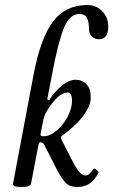

<svg xmlns="http://www.w3.org/2000/svg" viewBox="-20 -735 453 768"><path d="M65 13Q30 13 32 0L115 -440Q143 -585 193 -650Q243 -715 330 -715Q365 -715 389 -690Q413 -665 413 -629Q413 -578 376 -578Q359 -578 347.5 -589Q336 -600 336 -617Q336 -649 327.5 -664Q319 -679 297 -679Q259 -679 236 -624Q213 -569 189 -441L169 -338L176 -333Q195 -365 225 -390.5Q255 -416 283 -416Q309 -416 326 -398Q343 -380 343 -346Q343 -317 323.5 -287Q304 -257 277 -232Q250 -207 228 -192Q220 -187 227 -174L272 -87Q299 -33 322 -33Q337 -33 353 -59Q356 -63 366.5 -55.5Q377 -48 374 -44Q357 -12 336.5 0.5Q316 13 290 13Q259 13 243.5 -3Q228 -19 211 -50L157 -156Q152 -166 140 -166Q136 -166 133 -151L104 0Q102 13 65 13ZM153 -190Q180 -190 206.5 -212.5Q233 -235 250.5 -268Q268 -301 268 -332Q268 -365 251 -365Q231 -365 210.5 -346Q190 -327 168 -292Q162 -282 159 -274Q156 -266 154 -260L143 -204Q143 -203 142.5 -201Q142 -199 142 -197Q142 -190 153 -190Z"/></svg>

Font: Junicode Two Beta Condensed Medium
Style: Italic
Weight: 500
Width: 3
Italic angle: -9°
Version: Version 1.053; ttfautohint (v1.8.4)